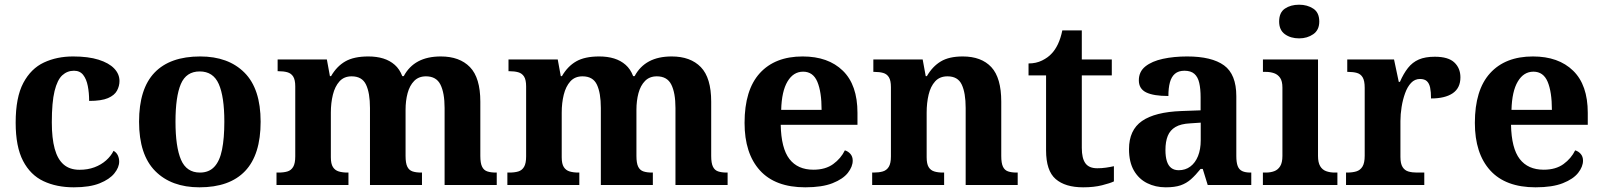

<svg xmlns="http://www.w3.org/2000/svg" viewBox="-20 -790 6844 820"><path d="M295.2 10Q221.6 10 165.8 -16.3Q109.9 -42.5 78.4 -103Q46.9 -163.5 46.9 -266.2Q46.9 -374.3 79.6 -435.8Q112.3 -497.3 167.7 -523.1Q223.1 -548.9 291.9 -548.9Q357.1 -548.9 401.2 -535Q445.2 -521.1 467.8 -497.4Q490.3 -473.8 490.3 -444Q490.3 -422.7 479.7 -402.9Q469.1 -383.1 441.2 -371Q413.3 -359 360.7 -359Q360.7 -393.9 354.9 -423Q349.2 -452.2 335.2 -470.1Q321.3 -487.9 296 -487.9Q267.3 -487.9 246 -468.5Q224.8 -449 213 -401.1Q201.3 -353.1 201.3 -267.2Q201.3 -199.6 213.6 -154.7Q225.9 -109.7 252 -87.3Q278 -64.9 319.8 -64.9Q354.9 -64.9 383.5 -75.6Q412.1 -86.3 433.1 -105Q454 -123.6 465 -145.9Q477.6 -138.7 483.3 -126.3Q489 -113.9 489 -99.9Q489 -75.2 468.5 -49.7Q448.1 -24.2 405.6 -7.1Q363.2 10 295.2 10Z M831.9 10Q711.8 10 642.8 -59.6Q573.9 -129.2 573.9 -270.2Q573.9 -410.7 640 -479.8Q706.2 -548.9 835.1 -548.9Q955.2 -548.9 1024.1 -479.8Q1093.1 -410.7 1093.1 -270.2Q1093.1 -129.2 1026.9 -59.6Q960.8 10 831.9 10ZM834 -53Q872.4 -53 895.4 -77.7Q918.5 -102.3 928.3 -150.9Q938.1 -199.6 938.1 -270.2Q938.1 -377.5 914.3 -431.2Q890.5 -484.9 832.9 -484.9Q775.4 -484.9 752.4 -431.2Q729.5 -377.5 729.5 -270.3Q729.5 -163.1 752.9 -108.1Q776.4 -53 834 -53Z M1160.9 0V-53H1168.7Q1191.7 -53 1207.5 -57.7Q1223.3 -62.4 1232.2 -77.4Q1241 -92.3 1241 -122.1V-420.8Q1241 -449 1232.2 -463Q1223.3 -476.9 1207.3 -481.4Q1191.2 -485.9 1169.2 -485.9H1165.7V-536H1376L1389 -464.9H1394Q1418.2 -506.9 1454.9 -527.9Q1491.5 -548.9 1553.1 -548.9Q1588.6 -548.9 1616.8 -540.2Q1645 -531.5 1665.9 -513.1Q1686.7 -494.8 1698.1 -464.9H1704.4Q1726.9 -506.9 1766.2 -527.9Q1805.5 -548.9 1862.6 -548.9Q1943 -548.9 1987.2 -503.3Q2031.4 -457.6 2031.4 -355.8V-123.9Q2031.4 -93.4 2038.8 -78.2Q2046.1 -63 2061 -58Q2075.9 -53 2097.9 -53H2101.5V0H1878.8V-328.8Q1878.8 -393.2 1861.1 -428.6Q1843.4 -464 1799.3 -464Q1768.2 -464 1748.9 -444.4Q1729.6 -424.8 1720.8 -392.2Q1712.1 -359.7 1712.1 -320.8V-123.9Q1712.1 -93.4 1719.5 -78.2Q1726.9 -63 1741.8 -58Q1756.6 -53 1778.6 -53H1782.2V0H1560.1V-328.8Q1560.1 -393.2 1543.2 -428.6Q1526.4 -464 1481.8 -464Q1449.2 -464 1429.8 -442.4Q1410.4 -420.8 1401.7 -385.5Q1393 -350.2 1393 -309V-118.3Q1393 -90.4 1401.9 -76.5Q1410.8 -62.6 1426.7 -57.8Q1442.6 -53 1464.6 -53H1468.2V0Z M2146.9 0V-53H2154.7Q2177.7 -53 2193.5 -57.7Q2209.3 -62.4 2218.2 -77.4Q2227 -92.3 2227 -122.1V-420.8Q2227 -449 2218.2 -463Q2209.3 -476.9 2193.3 -481.4Q2177.2 -485.9 2155.2 -485.9H2151.7V-536H2362L2375 -464.9H2380Q2404.2 -506.9 2440.9 -527.9Q2477.5 -548.9 2539.1 -548.9Q2574.6 -548.9 2602.8 -540.2Q2631 -531.5 2651.9 -513.1Q2672.7 -494.8 2684.1 -464.9H2690.4Q2712.9 -506.9 2752.2 -527.9Q2791.5 -548.9 2848.6 -548.9Q2929 -548.9 2973.2 -503.3Q3017.4 -457.6 3017.4 -355.8V-123.9Q3017.4 -93.4 3024.8 -78.2Q3032.1 -63 3047 -58Q3061.9 -53 3083.9 -53H3087.5V0H2864.8V-328.8Q2864.8 -393.2 2847.1 -428.6Q2829.4 -464 2785.3 -464Q2754.2 -464 2734.9 -444.4Q2715.6 -424.8 2706.8 -392.2Q2698.1 -359.7 2698.1 -320.8V-123.9Q2698.1 -93.4 2705.5 -78.2Q2712.9 -63 2727.8 -58Q2742.6 -53 2764.6 -53H2768.2V0H2546.1V-328.8Q2546.1 -393.2 2529.2 -428.6Q2512.4 -464 2467.8 -464Q2435.2 -464 2415.8 -442.4Q2396.4 -420.8 2387.7 -385.5Q2379 -350.2 2379 -309V-118.3Q2379 -90.4 2387.9 -76.5Q2396.8 -62.6 2412.7 -57.8Q2428.6 -53 2450.6 -53H2454.2V0Z M3419.1 10Q3291 10 3225.4 -62.3Q3159.9 -134.6 3159.9 -265.2Q3159.9 -405.7 3224.8 -477.3Q3289.8 -548.9 3408 -548.9Q3517.2 -548.9 3579.6 -488Q3642.1 -427.2 3642.1 -308.2V-256.9H3314.3Q3316.3 -156.6 3351.5 -110.9Q3386.7 -65.2 3454 -65.2Q3505.4 -65.2 3538.5 -89.3Q3571.5 -113.4 3588.3 -147.9Q3602.3 -143.8 3612.1 -132.5Q3621.8 -121.1 3621.8 -104.1Q3621.8 -78.3 3601.1 -51.8Q3580.3 -25.3 3535.8 -7.7Q3491.3 10 3419.1 10ZM3488.9 -320.8Q3488.9 -397.3 3470.8 -440.6Q3452.6 -483.9 3410 -483.9Q3368.4 -483.9 3343.4 -442.1Q3318.4 -400.4 3316.3 -320.8Z M3704.9 0V-53H3710.6Q3733.6 -53 3750 -57.7Q3766.5 -62.4 3775.8 -77.4Q3785 -92.3 3785 -122.1V-417.9Q3785 -446.1 3776.3 -460.1Q3767.7 -474 3752 -478.5Q3736.3 -483 3714.3 -483H3709.9V-536H3920.6L3933.6 -464.9H3938.6Q3962.6 -506.4 3998 -527.6Q4033.3 -548.9 4091.7 -548.9Q4171.3 -548.9 4213.8 -503.3Q4256.2 -457.6 4256.2 -355.8V-123.9Q4256.2 -93.4 4263.4 -78.2Q4270.6 -63 4285.3 -58Q4299.9 -53 4321.9 -53H4326.4V0H4104.2V-328.8Q4104.2 -393.2 4087.5 -428.6Q4070.9 -464 4026.7 -464Q3993.3 -464 3973.8 -442.4Q3954.2 -420.8 3945.9 -385.5Q3937.6 -350.2 3937.6 -309V-118.3Q3937.6 -90.4 3946 -76.5Q3954.4 -62.6 3970.1 -57.8Q3985.7 -53 4007.7 -53H4012.2V0Z M4605.9 10Q4529.3 10 4488.5 -25.4Q4447.6 -60.7 4447.6 -147.9V-468H4372.7V-519Q4405.2 -519 4430.7 -531.7Q4456.2 -544.4 4471 -560.9Q4486.3 -576.5 4498.2 -601.4Q4510 -626.2 4517 -660.2H4600.2V-536H4728.3V-468H4600.2V-158.2Q4600.2 -113.6 4615.7 -92.5Q4631.1 -71.4 4666.3 -71.4Q4685.5 -71.4 4703.4 -74Q4721.3 -76.6 4737.3 -80.2V-15.3Q4721.4 -7.5 4686.7 1.2Q4652 10 4605.9 10Z M4958.5 10Q4915.1 10 4879.3 -7.8Q4843.5 -25.6 4822.6 -61.8Q4801.8 -98 4801.8 -153.1Q4801.8 -234.6 4857.3 -273.2Q4912.9 -311.7 5026 -315.8L5107.6 -318.8V-374.2Q5107.6 -410.7 5101.8 -435.9Q5096.1 -461.1 5081.1 -474.5Q5066 -487.9 5038.5 -487.9Q5013.1 -487.9 4998 -475Q4983 -462.2 4976.5 -438.3Q4970 -414.4 4970 -380Q4906.5 -380 4875.1 -395.4Q4843.8 -410.8 4843.8 -446.9Q4843.8 -484.1 4871.8 -506.4Q4899.9 -528.7 4946.8 -538.8Q4993.8 -548.9 5049.9 -548.9Q5155.2 -548.9 5207.7 -510.8Q5260.1 -472.6 5260.1 -379.1V-123.9Q5260.1 -96.4 5265.9 -81.1Q5271.6 -65.8 5285 -59.4Q5298.4 -53 5320.4 -53H5324V0H5137.9L5116.7 -68.6H5107.6Q5086 -41.8 5066.3 -24.3Q5046.6 -6.9 5021.8 1.6Q4997 10 4958.5 10ZM5013.9 -63Q5042.8 -63 5063.9 -78.9Q5085 -94.7 5096.6 -123.6Q5108.1 -152.5 5108.1 -191V-266.2L5063.2 -263.2Q5023.1 -261.2 5000.2 -247.6Q4977.2 -234.1 4967.3 -209.6Q4957.4 -185.1 4957.4 -149.1Q4957.4 -121 4963.5 -101.6Q4969.6 -82.3 4982.2 -72.7Q4994.9 -63 5013.9 -63Z M5373.6 0V-53H5386Q5406.3 -53 5422.2 -59Q5438.1 -64.9 5447.5 -80.3Q5457 -95.7 5457 -124.1V-416.1Q5457 -443.2 5447.3 -457.4Q5437.5 -471.7 5421.6 -477.3Q5405.7 -483 5386 -483H5373.8V-536H5609V-123.9Q5609 -95.8 5618.3 -80.3Q5627.5 -64.8 5643.9 -58.9Q5660.3 -53 5680 -53H5691.8V0ZM5528.4 -626.1Q5492.3 -626.1 5467.6 -643.9Q5443 -661.7 5443 -698Q5443 -736.5 5467.6 -753.2Q5492.3 -769.9 5528.4 -769.9Q5563 -769.9 5588.7 -753.2Q5614.4 -736.5 5614.4 -698Q5614.4 -661.7 5588.7 -643.9Q5563 -626.1 5528.4 -626.1Z M5728.7 0V-53H5732.8Q5755.8 -53 5772.6 -58Q5789.3 -63 5798.9 -78.5Q5808.4 -94 5808.4 -125V-415Q5808.4 -445 5799.8 -459.5Q5791.2 -474 5775.3 -478.5Q5759.5 -483 5737.5 -483H5733.9V-536H5933.7L5953.9 -440.5H5958.9Q5974.2 -475.7 5993.2 -499.8Q6012.3 -524 6039.6 -535.9Q6066.9 -547.7 6108 -547.7Q6165.4 -547.7 6191.3 -523.2Q6217.2 -498.7 6217.2 -459.7Q6217.2 -414.2 6184.4 -391.8Q6151.6 -369.5 6091.7 -369.5Q6091.7 -397.5 6087.9 -415.7Q6084 -433.8 6074 -443.3Q6063.9 -452.7 6044.5 -452.7Q6022.3 -452.7 6006.5 -436Q5990.7 -419.2 5980.9 -391.8Q5971 -364.5 5966 -333.2Q5961 -302 5961 -273V-120Q5961 -91 5970.2 -76.5Q5979.4 -62 5995.3 -57.5Q6011.2 -53 6030.8 -53H6062.9V0Z M6538.1 10Q6410 10 6344.4 -62.3Q6278.9 -134.6 6278.9 -265.2Q6278.9 -405.7 6343.8 -477.3Q6408.8 -548.9 6527 -548.9Q6636.2 -548.9 6698.6 -488Q6761.1 -427.2 6761.1 -308.2V-256.9H6433.3Q6435.3 -156.6 6470.5 -110.9Q6505.7 -65.2 6573 -65.2Q6624.4 -65.2 6657.5 -89.3Q6690.5 -113.4 6707.3 -147.9Q6721.3 -143.8 6731.1 -132.5Q6740.8 -121.1 6740.8 -104.1Q6740.8 -78.3 6720.1 -51.8Q6699.3 -25.3 6654.8 -7.7Q6610.3 10 6538.1 10ZM6607.9 -320.8Q6607.9 -397.3 6589.8 -440.6Q6571.6 -483.9 6529 -483.9Q6487.4 -483.9 6462.4 -442.1Q6437.4 -400.4 6435.3 -320.8Z"/></svg>

Font: Noto Serif Hebrew
Style: Regular
Weight: 400
Designer: Monotype Design Team
Foundry: Monotype Imaging Inc.
Version: Version 2.003